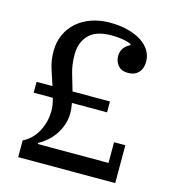

<svg xmlns="http://www.w3.org/2000/svg" viewBox="-106 -798 801 887"><g transform="rotate(15 294.0 -355.0)"><path d="M62 -80Q83 -90 100.5 -107Q118 -124 130 -146Q142 -168 148.5 -193.5Q155 -219 155 -246Q155 -262 152.5 -276.5Q150 -291 146 -306H54V-358H130Q117 -396 105 -434.5Q93 -473 93 -516Q93 -559 109 -594.5Q125 -630 153.5 -655.5Q182 -681 222.5 -695.5Q263 -710 312 -710Q359 -710 397.5 -700Q436 -690 463 -672.5Q490 -655 504.5 -631Q519 -607 519 -579Q519 -546 501 -526.5Q483 -507 451 -507Q419 -507 403 -526Q387 -545 387 -571Q387 -593 398 -608.5Q409 -624 429 -634V-638Q415 -646 389 -650.5Q363 -655 334 -655Q259 -655 225 -619Q191 -583 191 -526Q191 -476 203 -436.5Q215 -397 226 -358H405V-306H237Q239 -295 240.5 -283.5Q242 -272 242 -259Q242 -228 232.5 -201Q223 -174 207.5 -152Q192 -130 172.5 -113.5Q153 -97 134 -87V-82H472V-181H526V0H62Z"/></g></svg>

Font: IBM Plex Serif Text
Style: Regular
Weight: 450
Designer: Mike Abbink, Paul van der Laan, Pieter van Rosmalen
Foundry: Bold Monday
Version: Version 3.001